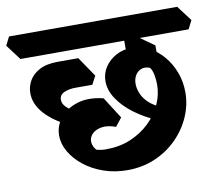

<svg xmlns="http://www.w3.org/2000/svg" viewBox="-136 -750 1060 925"><g transform="rotate(-10 394.0 -287.0)"><path d="M415.8 79Q354.2 79 300.5 60.4Q246.8 41.8 206.1 9.8Q165.5 -22.2 142.5 -61.8Q119.5 -101.2 119.5 -142Q119.5 -189.8 150.4 -228Q181.2 -266.2 236 -282.9Q290.8 -299.5 362 -281.8L429 -176.5L397.2 -136Q358.5 -150.2 328.9 -145.8Q299.2 -141.2 282.8 -125.1Q266.2 -109 266.2 -87.2Q266.2 -75.8 271.4 -63.6Q276.5 -51.5 285.8 -43.5Q296.8 -41 306.9 -39.4Q317 -37.8 331.2 -37.8Q397 -37.8 450.9 -60.2Q504.8 -82.8 544.5 -120.8Q584.2 -158.8 605.8 -206Q627.2 -253.2 627.2 -302.8Q627.2 -325.8 622.4 -350.9Q617.5 -376 606.8 -388.2Q581.5 -397 563.2 -389.1Q545 -381.2 535.2 -363.5Q525.5 -345.8 525.5 -323.5Q525.5 -301.8 535.2 -277.1Q545 -252.5 567.9 -230.1Q590.8 -207.8 630 -192L598.5 -133.8Q539 -159.2 490.5 -195.1Q442 -231 413.4 -274Q384.8 -317 384.8 -361Q384.8 -398.8 405.2 -429.8Q425.8 -460.8 460.2 -479.5Q494.8 -498.2 536.8 -498.2Q581 -498.2 620 -478Q659 -457.8 689.6 -422.1Q720.2 -386.5 737.5 -340.2Q754.8 -294 754.8 -242.5Q754.8 -181 729.6 -123.5Q704.5 -66 658.8 -20.1Q613 25.8 551.1 52.4Q489.2 79 415.8 79ZM175.2 -185.2Q102 -220 60.1 -267Q18.2 -314 18.2 -367Q18.2 -399 34.4 -427.9Q50.5 -456.8 85.2 -475.1Q120 -493.5 175 -493.5H275.2L341.2 -396.5L319.5 -355.5H235.2Q206.2 -355.5 182 -345.2Q157.8 -335 157.8 -309.2Q157.8 -291.8 173.4 -275.5Q189 -259.2 229.8 -235.8ZM0 -538 -56.2 -612.8 -35.2 -654.5H787.5L843.8 -579.8L822.8 -538ZM651.8 -383.2 507.8 -416.8V-589.8L547.2 -563.8L651.8 -489.5Z"/></g></svg>

Font: Eczar
Style: Regular
Weight: 400
Designer: Vaibhav Singh
Foundry: Rosetta Type Foundry
Version: Version 2.000